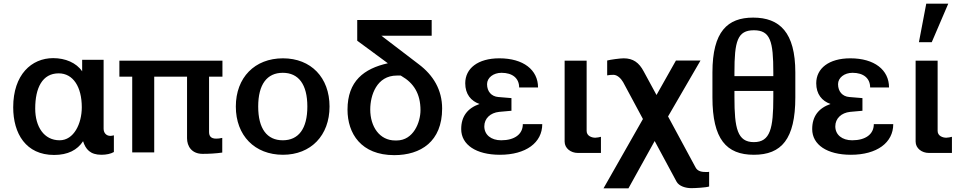

<svg xmlns="http://www.w3.org/2000/svg" viewBox="-20 -831 5233 1047"><path d="M300 -431C379 -431 426 -357 426 -246C426 -157 383 -66 305 -66C220 -66 172 -140 172 -239C172 -352 211 -431 300 -431ZM433 -61C447 -17 472 13 533 13C559 13 584 8 601 -2V-93C593 -91 585 -90 582 -90C559 -90 545 -107 545 -129V-505H428V-442C396 -489 336 -514 270 -514C152 -514 52 -424 52 -246C52 -103 121 14 275 14C350 14 402 -13 433 -61Z M1000 -77C1000 -34 1025 8 1085 8C1120 8 1157 6 1192 1V-79C1179 -76 1168 -75 1159 -75C1128 -75 1120 -91 1120 -112V-413H1193V-500H631V-413H701V0H821V-413H1000Z M1266 -250C1266 -92 1369 13 1523 13C1675 13 1777 -92 1777 -250C1777 -408 1676 -513 1523 -513C1369 -513 1266 -408 1266 -250ZM1388 -250C1388 -371 1436 -434 1522 -434C1608 -434 1656 -371 1656 -250C1656 -129 1608 -66 1522 -66C1436 -66 1388 -129 1388 -250Z M2170 -416C2236 -378 2273 -320 2273 -230C2273 -165 2235 -65 2143 -65H2135C2050 -65 1999 -140 1999 -234C1999 -311 2034 -419 2144 -419H2165ZM2095 -486C1965 -457 1875 -389 1875 -233C1875 -103 1949 15 2130 15C2274 15 2391 -59 2391 -239C2391 -341 2343 -421 2263 -481L2060 -636H2334V-722H1928V-609Z M2495 -127C2495 -42 2576 13 2706 13C2848 13 2937 -53 2937 -154H2831C2831 -99 2786 -66 2713 -66C2658 -66 2621 -96 2621 -142C2621 -185 2654 -216 2702 -221L2769 -227V-296L2697 -302C2660 -305 2636 -332 2636 -372C2636 -407 2670 -434 2715 -434C2775 -434 2811 -404 2811 -354H2914C2914 -450 2834 -513 2703 -513C2586 -513 2517 -458 2517 -377C2517 -318 2548 -280 2595 -264C2529 -241 2495 -196 2495 -127Z M3059 -59C3059 -22 3093 3 3131 3H3257V-85C3249 -83 3236 -80 3226 -80C3208 -80 3179 -89 3179 -117V-500H3059Z M3271 196H3407L3550 -62L3669 159C3683 185 3720 195 3750 195C3770 195 3830 192 3847 186V106C3842 107 3838 107 3831 107C3810 107 3785 105 3773 82L3623 -196L3800 -501H3666L3560 -313L3490 -442C3465 -489 3433 -513 3381 -513C3362 -513 3309 -506 3291 -501V-420C3300 -422 3315 -423 3325 -423C3347 -423 3367 -402 3378 -383L3486 -182Z M4197 -335V-300C4197 -132 4181 -56 4091 -56C4001 -56 3985 -131 3985 -300V-335ZM3985 -416V-436C3985 -606 4001 -666 4091 -666C4181 -666 4197 -606 4197 -436V-416ZM4317 -436C4317 -654 4232 -735 4087 -735C3948 -735 3865 -660 3865 -436V-300C3865 -72 3941 13 4091 13C4241 13 4317 -72 4317 -300Z M4409 -127C4409 -42 4490 13 4620 13C4762 13 4851 -53 4851 -154H4745C4745 -99 4700 -66 4627 -66C4572 -66 4535 -96 4535 -142C4535 -185 4568 -216 4616 -221L4683 -227V-296L4611 -302C4574 -305 4550 -332 4550 -372C4550 -407 4584 -434 4629 -434C4689 -434 4725 -404 4725 -354H4828C4828 -450 4748 -513 4617 -513C4500 -513 4431 -458 4431 -377C4431 -318 4462 -280 4509 -264C4443 -241 4409 -196 4409 -127Z M4973 -59C4973 -22 5007 3 5045 3H5171V-85C5163 -83 5150 -80 5140 -80C5122 -80 5093 -89 5093 -117V-500H4973ZM5151 -811H5031L4991 -601H5061Z"/></svg>

Font: Perun SemiBold
Style: Regular
Weight: 600
Foundry: Copyright (c) Stefan Peev, Context Ltd, 2016
Version: Version 1.089